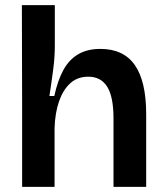

<svg xmlns="http://www.w3.org/2000/svg" viewBox="-20 -726 646 746"><path d="M66 0V-312L65 -706H193V-548Q193 -528 191.5 -504Q190 -480 186.5 -454.5Q183 -429 179.5 -403.5Q176 -378 172 -353H191Q204 -413 226 -453.5Q248 -494 283.5 -515Q319 -536 370 -536Q460 -536 504 -473Q548 -410 548 -282V0H421V-266Q421 -350 396.5 -389Q372 -428 323 -428Q281 -428 253 -402.5Q225 -377 209.5 -332.5Q194 -288 192 -229V0Z"/></svg>

Font: Bricolage Grotesque 28pt SemiBold
Style: Regular
Weight: 600
Version: Version 1.001;gftools[0.9.33.dev8+g029e19f]